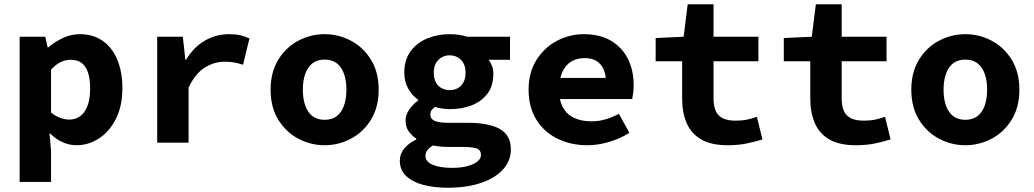

<svg xmlns="http://www.w3.org/2000/svg" viewBox="-20 -668 4840 899"><path d="M72 184V-496H192L203 -446H206Q237 -473 275.5 -490.5Q314 -508 354 -508Q416 -508 460.5 -477Q505 -446 529 -389Q553 -332 553 -256Q553 -171 522.5 -111Q492 -51 443 -19.5Q394 12 338 12Q305 12 273.5 -2Q242 -16 216 -42H212L219 39V184ZM304 -108Q332 -108 354 -123Q376 -138 389 -170.5Q402 -203 402 -254Q402 -299 392 -328.5Q382 -358 362.5 -373Q343 -388 311 -388Q287 -388 264.5 -377.5Q242 -367 219 -342V-141Q240 -124 262.5 -116Q285 -108 304 -108Z M716 0V-496H836L848 -388H851Q888 -449 940.5 -478.5Q993 -508 1052 -508Q1085 -508 1105.5 -503Q1126 -498 1148 -488L1118 -365Q1095 -372 1076.5 -375.5Q1058 -379 1030 -379Q984 -379 939.5 -352Q895 -325 863 -258V0Z M1500 12Q1435 12 1377 -18.5Q1319 -49 1283 -107.5Q1247 -166 1247 -248Q1247 -330 1283 -388.5Q1319 -447 1377 -477.5Q1435 -508 1500 -508Q1565 -508 1623 -477.5Q1681 -447 1717 -388.5Q1753 -330 1753 -248Q1753 -166 1717 -107.5Q1681 -49 1623 -18.5Q1565 12 1500 12ZM1500 -107Q1534 -107 1556.5 -124Q1579 -141 1590.5 -173Q1602 -205 1602 -248Q1602 -291 1590.5 -323Q1579 -355 1556.5 -372Q1534 -389 1500 -389Q1466 -389 1443.5 -372Q1421 -355 1409.5 -323Q1398 -291 1398 -248Q1398 -205 1409.5 -173Q1421 -141 1443.5 -124Q1466 -107 1500 -107Z M2077 211Q2012 211 1961.5 197.5Q1911 184 1881.5 156Q1852 128 1852 84Q1852 54 1871.5 29Q1891 4 1929 -15V-19Q1908 -33 1893.5 -53Q1879 -73 1879 -104Q1879 -129 1895.5 -154Q1912 -179 1938 -197V-201Q1911 -219 1892 -252Q1873 -285 1873 -328Q1873 -388 1902.5 -428Q1932 -468 1980.5 -488Q2029 -508 2085 -508Q2131 -508 2167 -496H2368V-388H2268Q2277 -377 2283.5 -359.5Q2290 -342 2290 -323Q2290 -266 2262.5 -229.5Q2235 -193 2189 -175Q2143 -157 2085 -157Q2071 -157 2053 -159.5Q2035 -162 2017 -167Q2005 -159 2000 -151Q1995 -143 1995 -130Q1995 -111 2015.5 -102Q2036 -93 2079 -93H2171Q2269 -93 2320.5 -64Q2372 -35 2372 32Q2372 84 2336 124.5Q2300 165 2233.5 188Q2167 211 2077 211ZM2085 -246Q2106 -246 2123 -255Q2140 -264 2150 -282.5Q2160 -301 2160 -328Q2160 -354 2150 -372Q2140 -390 2123 -399.5Q2106 -409 2085 -409Q2065 -409 2048 -399.5Q2031 -390 2021 -372Q2011 -354 2011 -328Q2011 -301 2021 -282.5Q2031 -264 2048 -255Q2065 -246 2085 -246ZM2098 118Q2138 118 2168 110Q2198 102 2215 88.5Q2232 75 2232 58Q2232 33 2210 26.5Q2188 20 2145 20H2083Q2056 20 2038.5 18Q2021 16 2007 13Q1988 25 1980 36.5Q1972 48 1972 62Q1972 89 2006 103.5Q2040 118 2098 118Z M2730 12Q2653 12 2590.5 -18.5Q2528 -49 2491.5 -107.5Q2455 -166 2455 -248Q2455 -329 2492 -387.5Q2529 -446 2588 -477Q2647 -508 2713 -508Q2790 -508 2842 -476.5Q2894 -445 2920.5 -391.5Q2947 -338 2947 -270Q2947 -250 2944.5 -231.5Q2942 -213 2940 -204H2564V-303H2841L2818 -275Q2818 -335 2792.5 -365.5Q2767 -396 2718 -396Q2682 -396 2655 -380Q2628 -364 2613 -331Q2598 -298 2598 -248Q2598 -197 2616 -164.5Q2634 -132 2668 -116Q2702 -100 2750 -100Q2784 -100 2814.5 -109Q2845 -118 2878 -135L2927 -46Q2884 -19 2832 -3.5Q2780 12 2730 12Z M3388 12Q3309 12 3262.5 -15.5Q3216 -43 3195 -92Q3174 -141 3174 -206V-381H3050V-490L3181 -496L3200 -648H3321V-496H3531V-381H3321V-207Q3321 -170 3332 -147Q3343 -124 3366 -113.5Q3389 -103 3425 -103Q3454 -103 3478 -108Q3502 -113 3524 -121L3550 -15Q3517 -5 3477.5 3.5Q3438 12 3388 12Z M3988 12Q3909 12 3862.5 -15.5Q3816 -43 3795 -92Q3774 -141 3774 -206V-381H3650V-490L3781 -496L3800 -648H3921V-496H4131V-381H3921V-207Q3921 -170 3932 -147Q3943 -124 3966 -113.5Q3989 -103 4025 -103Q4054 -103 4078 -108Q4102 -113 4124 -121L4150 -15Q4117 -5 4077.5 3.5Q4038 12 3988 12Z M4500 12Q4435 12 4377 -18.5Q4319 -49 4283 -107.5Q4247 -166 4247 -248Q4247 -330 4283 -388.5Q4319 -447 4377 -477.5Q4435 -508 4500 -508Q4565 -508 4623 -477.5Q4681 -447 4717 -388.5Q4753 -330 4753 -248Q4753 -166 4717 -107.5Q4681 -49 4623 -18.5Q4565 12 4500 12ZM4500 -107Q4534 -107 4556.5 -124Q4579 -141 4590.5 -173Q4602 -205 4602 -248Q4602 -291 4590.5 -323Q4579 -355 4556.5 -372Q4534 -389 4500 -389Q4466 -389 4443.5 -372Q4421 -355 4409.5 -323Q4398 -291 4398 -248Q4398 -205 4409.5 -173Q4421 -141 4443.5 -124Q4466 -107 4500 -107Z"/></svg>

Font: Source Code Pro ExtraLight
Style: Bold
Weight: 700
Monospace: yes
Version: Version 1.018;hotconv 1.0.116;makeotfexe 2.5.65601